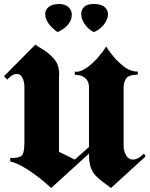

<svg xmlns="http://www.w3.org/2000/svg" viewBox="-51 -932 748 960"><path d="M71 -219V-503Q70 -525 61 -543.5Q52 -562 34 -562Q24 -563 12 -556.5Q0 -550 -15 -534L-31 -551L126 -709Q135 -702 146 -695.5Q157 -689 168 -682Q197 -663 220.5 -636Q244 -609 245 -563V-557Q244 -555 244 -553V-173L323 -134L394 -197V-496Q394 -524 376 -541Q358 -558 323 -558V-575Q324 -574 325 -574H327L328 -573H330Q344 -573 360 -580.5Q376 -588 392 -600Q413 -616 433 -638Q453 -660 469 -683Q472 -687 474.5 -691.5Q477 -696 480 -700Q484 -692 489.5 -684.5Q495 -677 501 -669Q527 -633 563 -603.5Q599 -574 638 -574V-559Q591 -558 579 -538.5Q567 -519 567 -495V-205Q567 -177 579.5 -155.5Q592 -134 614 -134Q625 -134 639 -141Q653 -148 669 -164L677 -150L504 8Q482 -8 465 -21Q448 -34 435 -46Q414 -66 404 -91Q394 -116 394 -164L205 8Q195 -1 175.5 -18Q156 -35 132 -53Q117 -64 102 -74.5Q87 -85 71 -94Q53 -105 34.5 -113Q16 -121 0 -125V-142Q53 -141 62 -159.5Q71 -178 71 -219ZM417 -772Q396 -783 381 -800.5Q366 -818 360 -836Q357 -843 356 -849.5Q355 -856 355 -862Q355 -883 369.5 -897.5Q384 -912 417 -912Q455 -912 472 -897Q489 -882 489 -861Q489 -855 488 -849Q487 -843 484 -837Q477 -817 459.5 -799Q442 -781 417 -771ZM236 -772Q204 -795 189.5 -818Q175 -841 175 -860Q174 -883 193 -897.5Q212 -912 244 -912Q274 -912 291 -896.5Q308 -881 308 -858Q308 -851 306.5 -843Q305 -835 301 -828Q294 -812 278 -797.5Q262 -783 236 -771Z"/></svg>

Font: Fette UNZ Fraktur
Style: Regular
Weight: 900
Foundry: UNZ1 Extensions by Catfonts.de
Version: Version 0.000 2012 initial release